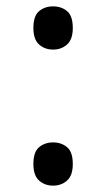

<svg xmlns="http://www.w3.org/2000/svg" viewBox="-20 -570 334 604"><path d="M147 -414Q121 -414 103 -430Q85 -446 85 -482Q85 -520 103 -535Q121 -550 147 -550Q173 -550 191 -535Q209 -520 209 -482Q209 -446 191 -430Q173 -414 147 -414ZM147 14Q121 14 103 -2Q85 -18 85 -54Q85 -92 103 -107Q121 -122 147 -122Q173 -122 191 -107Q209 -92 209 -54Q209 -18 191 -2Q173 14 147 14Z"/></svg>

Font: utelugu05
Style: Book
Weight: 400
Designer: Jelle Bosma - Monotype Design Team
Foundry: Monotype Imaging Inc.
Version: Version 2.003